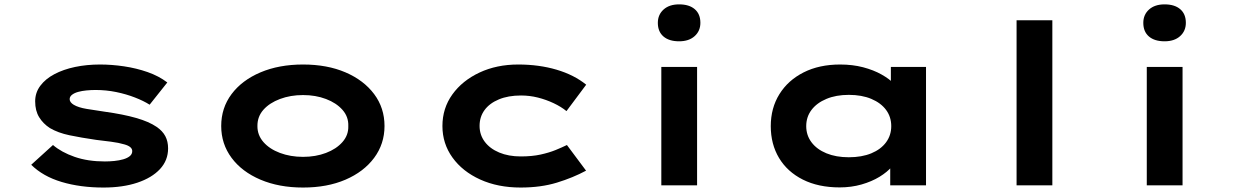

<svg xmlns="http://www.w3.org/2000/svg" viewBox="-20 -831 5538 861"><path d="M443.8 10Q340.4 10 256.5 -15Q172.6 -40 120 -92.1L217.6 -180.7Q255.3 -148.3 314.6 -127.6Q373.9 -107 450.2 -107Q471.6 -107 493.2 -109.2Q514.8 -111.4 533.1 -116.7Q551.3 -122 562.2 -131Q573 -139.9 573 -153.5Q573 -173.7 537.8 -183.5Q512.8 -191 478.1 -195.5Q443.4 -199.9 411 -203.8Q343.7 -213.6 291.9 -224.4Q240.1 -235.2 203.4 -256.9Q173.2 -276.6 155.5 -305.5Q137.7 -334.4 137.7 -376.5Q137.7 -415.6 160.8 -446.4Q183.9 -477.3 223.9 -498.4Q263.9 -519.6 316.5 -530.7Q369 -541.7 428.3 -541.7Q481.2 -541.7 536.4 -533.5Q591.6 -525.3 642.1 -507.7Q692.5 -490 730.3 -461.2L651 -361.5Q624.2 -378.6 585.3 -393.7Q546.4 -408.9 501.3 -418.2Q456.1 -427.5 408.8 -427.5Q388.4 -427.5 367.9 -425.5Q347.4 -423.6 330.5 -418.9Q313.5 -414.2 303 -406Q292.4 -397.8 292.4 -386.3Q292.4 -378.9 297.3 -372.5Q302.2 -366.2 310.7 -361.1Q331.1 -348.9 368.7 -342.6Q406.3 -336.2 450.3 -330Q532.9 -318.5 590.5 -302Q648 -285.5 682 -262.3Q708.9 -244 721.4 -220.3Q733.8 -196.6 733.8 -165.6Q733.8 -111.9 697.4 -72.7Q661 -33.6 595.9 -11.8Q530.8 10 443.8 10Z M1338.9 10Q1231.2 10 1148.1 -25.3Q1065 -60.6 1018.5 -123.1Q972 -185.7 972 -265.9Q972 -347 1018.5 -409.1Q1065 -471.2 1148.1 -506.5Q1231.2 -541.7 1338.9 -541.7Q1447.3 -541.7 1529.3 -506.5Q1611.3 -471.2 1657.8 -409.1Q1704.3 -347 1704.3 -265.9Q1704.3 -185.7 1657.8 -123.1Q1611.3 -60.6 1529.3 -25.3Q1447.3 10 1338.9 10ZM1338.9 -127.6Q1395.5 -127.6 1441.8 -145.2Q1488.1 -162.7 1515.7 -194Q1543.3 -225.4 1541.9 -265.9Q1543.3 -307.4 1515.7 -338.5Q1488.1 -369.6 1441.8 -387.1Q1395.5 -404.7 1338.9 -404.7Q1282.4 -404.7 1235.5 -387.1Q1188.7 -369.6 1161.3 -338.8Q1134 -308 1134.4 -265.9Q1134 -225.4 1161.3 -194Q1188.7 -162.7 1235.5 -145.2Q1282.4 -127.6 1338.9 -127.6Z M2314.8 10Q2212.5 10 2133.3 -26Q2054 -62 2009 -124.6Q1964 -187.1 1964 -265.9Q1964 -345.6 2008.7 -407.7Q2053.4 -469.7 2130.4 -505.7Q2207.3 -541.7 2303.9 -541.7Q2397.1 -541.7 2475.8 -518.5Q2554.5 -495.2 2608.7 -451.2L2520.3 -332.8Q2496.1 -352.5 2462.7 -368.3Q2429.2 -384.1 2392.1 -393.5Q2355 -402.8 2316.6 -402.8Q2258.9 -402.8 2217.1 -385.3Q2175.2 -367.9 2152.9 -337.4Q2130.6 -307 2130.6 -266.4Q2130.6 -226.5 2153.7 -195.5Q2176.9 -164.4 2218.7 -147Q2260.4 -129.5 2315.3 -129.5Q2365.2 -129.5 2403.6 -137.8Q2441.9 -146.2 2471 -158Q2500 -169.9 2522.3 -180.7L2608.1 -65.7Q2549.2 -34 2477.3 -12Q2405.4 10 2314.8 10Z M2945.6 0V-530.7H3106V0ZM3025.4 -645.8Q2980.4 -645.8 2955.2 -667.4Q2930 -689 2930 -728.6Q2930 -765.1 2955.7 -788.3Q2981.4 -811.4 3025.4 -811.4Q3070.5 -811.4 3095.6 -789.8Q3120.8 -768.2 3120.8 -728.6Q3120.8 -692.2 3095.1 -669Q3069.5 -645.8 3025.4 -645.8Z M3745.5 9.4Q3650 9.4 3580.3 -25.6Q3510.7 -60.6 3473.5 -122.6Q3436.4 -184.6 3436.4 -265.3Q3436.4 -346.4 3475.2 -408.8Q3514 -471.2 3584 -506.5Q3653.9 -541.7 3747.5 -541.7Q3803.2 -541.7 3850.4 -529.4Q3897.5 -517 3933 -497Q3968.6 -477.1 3990 -454.4Q4011.3 -431.6 4015.4 -411.1L3975 -405.1V-530.7H4132.6V0H3972.1V-148.4L4004.2 -134.1Q4001.9 -110 3980.5 -84.8Q3959.1 -59.6 3924.1 -38.2Q3889.2 -16.9 3843.3 -3.7Q3797.4 9.4 3745.5 9.4ZM3786.3 -125.8Q3844.6 -125.8 3887.4 -143.5Q3930.2 -161.3 3953.5 -192.9Q3976.7 -224.5 3976.7 -265.3Q3976.7 -306.7 3953.5 -338.1Q3930.2 -369.5 3887.4 -387.5Q3844.6 -405.6 3786.3 -405.6Q3729.1 -405.6 3686 -387.5Q3642.9 -369.5 3619.1 -338.1Q3595.4 -306.7 3595.4 -265.3Q3595.4 -224.5 3619.1 -192.9Q3642.9 -161.3 3686 -143.5Q3729.1 -125.8 3786.3 -125.8Z M4538.7 0V-740H4699.1V0Z M5122.6 0V-530.7H5283V0ZM5202.4 -645.8Q5157.4 -645.8 5132.2 -667.4Q5107 -689 5107 -728.6Q5107 -765.1 5132.7 -788.3Q5158.4 -811.4 5202.4 -811.4Q5247.5 -811.4 5272.6 -789.8Q5297.8 -768.2 5297.8 -728.6Q5297.8 -692.2 5272.1 -669Q5246.5 -645.8 5202.4 -645.8Z"/></svg>

Font: Lexend Zetta
Style: Regular
Weight: 400
Designer: Bonnie Shaver-Troup, Thomas Jockin
Foundry: Lexend
Version: Version 1.007